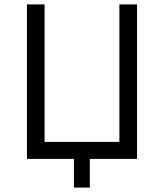

<svg xmlns="http://www.w3.org/2000/svg" viewBox="-20 -720 743 870"><path d="M387 130H315V0H102V-700H182V-77H521V-700H601V0H387Z"/></svg>

Font: Tilda Sans
Style: Regular
Weight: 400
Designer: ParaType Ltd
Foundry: ParaType Ltd
Version: Version 1.002W